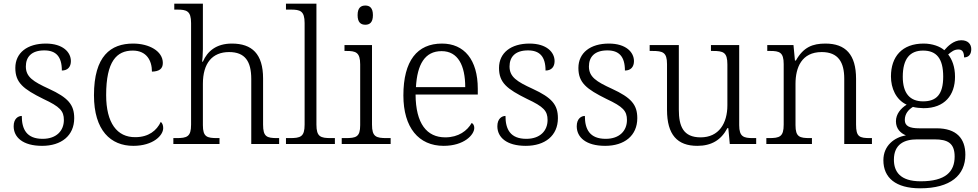

<svg xmlns="http://www.w3.org/2000/svg" viewBox="-20 -780 5295 1040"><path d="M208 10C312 10 382 -45 382 -140C382 -213 349 -251 245 -299C160 -338 120 -363 120 -420C120 -471 150 -507 220 -507C283 -507 315 -474 315 -398C347 -398 364 -418 364 -449C364 -497 321 -544 228 -544C128 -544 63 -494 63 -412C63 -332 106 -298 215 -244C305 -202 326 -179 326 -130C326 -72 286 -28 211 -28C124 -28 98 -80 98 -152C79 -152 54 -138 54 -96C54 -37 103 10 208 10Z M702 10C809 10 864 -46 864 -86C864 -101 860 -112 851 -120C829 -73 785 -37 713 -37C614 -36 555 -114 555 -265C555 -448 612 -506 699 -506C774 -506 803 -452 803 -392C842 -393 862 -407 862 -439C862 -503 788 -544 701 -544C580 -544 489 -477 489 -264C489 -73 580 10 702 10Z M919 0H1169V-32H1158C1101 -32 1079 -38 1079 -102V-326C1079 -438 1130 -498 1221 -498C1307 -498 1341 -448 1341 -352V0H1492V-32H1482C1425 -32 1405 -39 1405 -105V-355C1405 -488 1345 -544 1236 -544C1151 -544 1103 -502 1079 -446H1075C1076 -451 1079 -486 1079 -514V-760H924V-728H939C991 -728 1015 -721 1015 -655V-105C1015 -39 993 -32 935 -32H919Z M1529 0H1794V-32H1773C1716 -32 1694 -39 1694 -105V-760H1529V-728H1555C1606 -728 1630 -721 1630 -655V-105C1630 -39 1608 -32 1550 -32H1529Z M1959 -646C1982 -646 2000 -658 2000 -698C2000 -738 1982 -750 1959 -750C1935 -750 1917 -738 1917 -698C1917 -658 1935 -646 1959 -646ZM1831 0H2096V-32H2075C2017 -32 1995 -39 1995 -105V-536H1846V-504H1856C1907 -504 1931 -497 1931 -431V-102C1931 -38 1909 -32 1851 -32H1831Z M2383 10C2494 10 2549 -50 2549 -87C2549 -101 2543 -110 2535 -114C2511 -72 2464 -36 2392 -36C2292 -36 2232 -110 2231 -268H2568V-299C2568 -457 2494 -544 2374 -544C2240 -544 2165 -451 2165 -263C2165 -89 2248 10 2383 10ZM2500 -308H2233C2240 -431 2281 -503 2372 -503C2461 -503 2500 -425 2500 -308Z M2828 10C2932 10 3002 -45 3002 -140C3002 -213 2969 -251 2865 -299C2780 -338 2740 -363 2740 -420C2740 -471 2770 -507 2840 -507C2903 -507 2935 -474 2935 -398C2967 -398 2984 -418 2984 -449C2984 -497 2941 -544 2848 -544C2748 -544 2683 -494 2683 -412C2683 -332 2726 -298 2835 -244C2925 -202 2946 -179 2946 -130C2946 -72 2906 -28 2831 -28C2744 -28 2718 -80 2718 -152C2699 -152 2674 -138 2674 -96C2674 -37 2723 10 2828 10Z M3258 10C3362 10 3432 -45 3432 -140C3432 -213 3399 -251 3295 -299C3210 -338 3170 -363 3170 -420C3170 -471 3200 -507 3270 -507C3333 -507 3365 -474 3365 -398C3397 -398 3414 -418 3414 -449C3414 -497 3371 -544 3278 -544C3178 -544 3113 -494 3113 -412C3113 -332 3156 -298 3265 -244C3355 -202 3376 -179 3376 -130C3376 -72 3336 -28 3261 -28C3174 -28 3148 -80 3148 -152C3129 -152 3104 -138 3104 -96C3104 -37 3153 10 3258 10Z M3757 10C3833 10 3886 -21 3920 -86H3925L3933 0H4076V-32H4059C4008 -32 3984 -39 3984 -102V-536H3831V-504H3841C3898 -504 3920 -497 3920 -431V-210C3920 -112 3874 -36 3775 -36C3681 -36 3657 -96 3657 -186V-536H3499V-504H3513C3570 -504 3593 -497 3593 -433V-185C3593 -50 3649 10 3757 10Z M4131 0H4378V-32H4368C4311 -32 4289 -38 4289 -102V-326C4289 -414 4322 -498 4431 -498C4521 -498 4553 -442 4553 -354V0H4703V-32H4693C4635 -32 4617 -39 4617 -105V-353C4617 -485 4560 -544 4451 -544C4382 -544 4332 -525 4291 -452H4286L4278 -536H4136V-504H4151C4202 -504 4225 -497 4225 -433V-105C4225 -39 4203 -32 4145 -32H4131Z M4964 240C5129 240 5209 169 5209 58C5209 -30 5161 -85 5053 -85H4960C4907 -85 4881 -97 4881 -130C4881 -164 4901 -186 4925 -201C4937 -197 4967 -194 4983 -194C5097 -194 5153 -265 5153 -364C5153 -419 5137 -458 5116 -485C5135 -501 5149 -512 5172 -512C5195 -512 5202 -494 5202 -469C5229 -469 5241 -488 5241 -514C5241 -540 5224 -562 5187 -562C5145 -562 5113 -529 5095 -508C5073 -528 5031 -544 4983 -544C4866 -544 4806 -473 4806 -366C4806 -302 4833 -240 4891 -213C4859 -193 4833 -162 4833 -123C4833 -82 4859 -58 4887 -47C4825 -36 4765 8 4765 88C4765 183 4832 240 4964 240ZM4980 -231C4910 -231 4870 -273 4870 -364C4870 -462 4909 -506 4980 -506C5053 -506 5089 -463 5089 -365C5089 -269 5053 -231 4980 -231ZM4967 202C4855 202 4822 149 4822 85C4822 0 4880 -25 4947 -25H5042C5113 -25 5151 -5 5151 68C5151 150 5102 202 4967 202Z"/></svg>

Font: Noto Serif Telugu Light
Style: Regular
Weight: 300
Designer: Jelle Bosma - Monotype Design Team
Foundry: Monotype Imaging Inc.
Version: Version 2.005